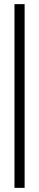

<svg xmlns="http://www.w3.org/2000/svg" viewBox="-20 -774 189 928"><path d="M50 134V-754H99V134Z"/></svg>

Font: Stick No Bills ExtraLight Light
Style: Regular
Weight: 300
Version: Version 2.000